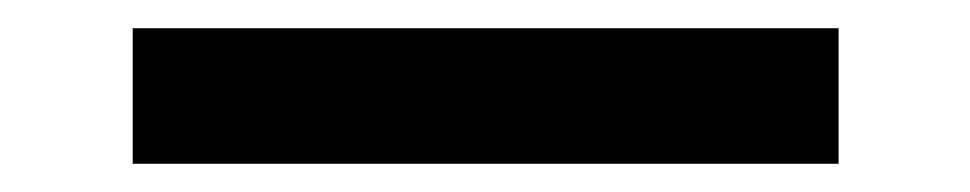

<svg xmlns="http://www.w3.org/2000/svg" viewBox="-20 -20 687 136"><path d="M74 0V96H574V0Z"/></svg>

Font: Oakes Bold
Style: Regular
Weight: 700
Designer: Samuel Oakes
Foundry: Samuel Oakes
Version: Version 1.003;PS 001.003;hotconv 1.0.88;makeotf.lib2.5.64775